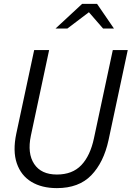

<svg xmlns="http://www.w3.org/2000/svg" viewBox="-20 -958 678 989"><path d="M273 11Q195 11 141.5 -21.5Q88 -54 66.5 -117Q45 -180 64 -270L156 -700H233L139 -259Q120 -168 156 -113.5Q192 -59 273 -59Q353 -59 399 -107.5Q445 -156 464 -246L561 -700H638L539 -236Q514 -121 450 -55Q386 11 273 11ZM266 -811 403 -938H480L567 -811H511L438 -895L327 -811Z"/></svg>

Font: Red Hat Mono
Style: Italic
Weight: 300
Italic angle: -12°
Monospace: yes
Designer: Pentagram, MCKL
Foundry: Pentagram, MCKL
Version: Version 1.023